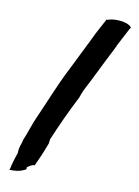

<svg xmlns="http://www.w3.org/2000/svg" viewBox="-83 -701 604 835"><g transform="rotate(10 219.5 -283.5)"><path d="M17 78H35C58 78 76 71 90 63V54C101 46 109 42 119 39L122 41C138 7 151 -23 165 -61L166 -62L169 -84C196 -148 228 -218 260 -280L261 -281C265 -292 270 -307 275 -318C308 -380 339 -447 372 -510C377 -520 380 -527 383 -532V-534C398 -563 411 -588 426 -616L431 -622L424 -630C404 -645 354 -650 323 -638L321 -640C305 -609 286 -578 271 -544C248 -496 224 -451 200 -401C162 -328 132 -250 98 -174C81 -138 68 -93 53 -58V-55C50 -42 41 -26 41 -3V-1C32 25 24 50 20 72Z"/></g></svg>

Font: SolarCharger
Style: 950
Weight: 900
Designer: Mew Too
Foundry: Cannot Into Space Fonts/KineticPlasma Fonts
Version: Version 1.100